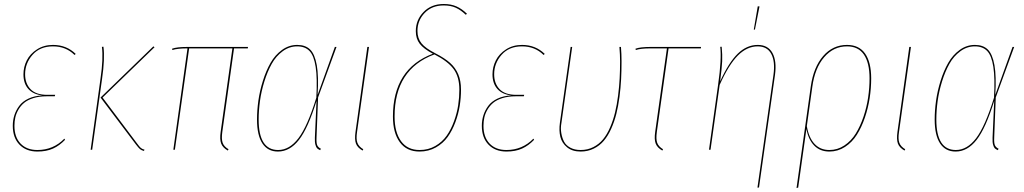

<svg xmlns="http://www.w3.org/2000/svg" viewBox="-20 -754 5155 967"><path d="M168.5 9.3Q111.8 9.3 78.1 -25.4Q44.4 -60.1 44.4 -120.6Q44.4 -147.9 52.2 -173.1Q60.1 -198.2 76.7 -220.7Q93.3 -243.2 123.3 -257.3Q153.3 -271.5 193.4 -273.4Q147.5 -278.3 122.8 -305.9Q98.1 -333.5 98.1 -379.4Q98.1 -416.5 114.7 -449.7Q131.3 -482.9 166.3 -505.4Q201.2 -527.8 247.1 -527.8Q314.9 -527.8 361.3 -482.4L355.5 -477.1Q312 -520.5 246.6 -520.5Q181.6 -520.5 144 -478Q106.4 -435.5 106.4 -379.9Q106.4 -333.5 133.8 -304.9Q161.1 -276.4 216.8 -276.4H257.8L255.9 -269H213.9Q176.8 -269 147.7 -259.8Q118.7 -250.5 101.3 -235.8Q84 -221.2 72.5 -201.2Q61 -181.2 56.9 -161.4Q52.7 -141.6 52.7 -120.1Q52.7 -63.5 83.5 -31Q114.3 1.5 168.5 1.5Q248.5 1.5 304.2 -55.7L307.6 -49.8Q279.8 -20.5 246.8 -5.6Q213.9 9.3 168.5 9.3Z M704.6 6.3Q691.9 2.9 684.8 -3.2Q677.7 -9.3 665 -25.9L486.3 -262.7L752.4 -520.5L758.3 -516.1L496.6 -262.7L670.9 -30.8Q682.6 -14.6 689.2 -9Q695.8 -3.4 708 0ZM436.5 0 486.3 -358.9Q501 -458.5 493.2 -518.1L501 -518.6Q508.8 -459 494.1 -357.4L444.3 0Z M1158.7 -510.3 1099.6 -89.4Q1094.7 -54.2 1101.3 -35.2Q1107.9 -16.1 1130.9 -2.4L1127.4 4.4Q1101.6 -10.3 1093.8 -31.2Q1085.9 -52.2 1091.3 -89.8L1150.4 -510.3H932.6L860.8 0H853L924.3 -510.3Q872.6 -510.3 848.1 -502L846.7 -508.8Q870.6 -517.6 923.3 -517.6H1229L1228 -510.3Z M1477.1 -527.8Q1518.1 -527.8 1541.7 -504.9Q1565.4 -481.9 1575.4 -426Q1585.4 -370.1 1579.6 -275.9L1666.5 -517.6H1674.8L1582 -263.2L1574.2 -62.5Q1572.8 -33.2 1577.9 -22.2Q1583 -11.2 1596.2 -4.9L1592.3 2.4Q1582 -2.4 1577.1 -7.1Q1572.3 -11.7 1568.6 -24.9Q1564.9 -38.1 1565.9 -60.5L1574.2 -246.1Q1531.2 -107.4 1485.4 -49.1Q1439.5 9.3 1379.9 9.3Q1328.6 9.3 1301.5 -31.7Q1274.4 -72.8 1274.4 -151.9Q1274.4 -197.3 1281.2 -246.6Q1288.1 -295.9 1304 -346.7Q1319.8 -397.5 1342.5 -437.3Q1365.2 -477.1 1400.1 -502.4Q1435.1 -527.8 1477.1 -527.8ZM1282.7 -151.9Q1282.7 1.5 1380.9 1.5Q1438 1.5 1483.4 -58.3Q1528.8 -118.2 1573.2 -262.2Q1578.6 -359.9 1569.8 -417Q1561 -474.1 1538.6 -497.3Q1516.1 -520.5 1476.6 -520.5Q1437 -520.5 1403.6 -495.8Q1370.1 -471.2 1348.4 -432.1Q1326.7 -393.1 1311.3 -343.3Q1295.9 -293.5 1289.3 -245.1Q1282.7 -196.8 1282.7 -151.9Z M1838.4 -517.6 1778.3 -89.4Q1772.9 -54.7 1779.8 -35.4Q1786.6 -16.1 1809.6 -2.4L1806.2 4.4Q1780.3 -10.3 1772.7 -31Q1765.1 -51.8 1770.5 -89.8L1830.1 -517.6Z M2214.8 -733.9Q2251.5 -733.9 2279.1 -721.7Q2306.6 -709.5 2332 -684.6L2325.7 -679.7Q2300.8 -703.6 2275.4 -715.1Q2250 -726.6 2214.8 -726.6Q2155.3 -726.6 2118.9 -688.7Q2082.5 -650.9 2082.5 -598.1Q2082.5 -561 2102.8 -535.9Q2123 -510.7 2172.9 -485.4Q2219.7 -461.4 2246.8 -437.3Q2273.9 -413.1 2287.8 -380.4Q2301.8 -347.7 2301.8 -302.2Q2301.8 -262.2 2295.4 -221.4Q2289.1 -180.7 2273.4 -138.4Q2257.8 -96.2 2234.6 -64Q2211.4 -31.7 2174.8 -11.2Q2138.2 9.3 2092.8 9.3Q2028.3 9.3 1993.7 -37.6Q1959 -84.5 1959 -167Q1959 -407.7 2160.2 -483.4Q2113.3 -508.3 2093.8 -533.7Q2074.2 -559.1 2074.2 -597.2Q2074.2 -653.8 2113.3 -693.8Q2152.3 -733.9 2214.8 -733.9ZM2168 -480Q1967.3 -405.8 1967.3 -167Q1967.3 -87.9 1999.8 -43.2Q2032.2 1.5 2093.3 1.5Q2137.2 1.5 2172.4 -18.8Q2207.5 -39.1 2229.7 -70.8Q2252 -102.5 2266.8 -143.8Q2281.7 -185.1 2287.6 -224.4Q2293.5 -263.7 2293.5 -302.2Q2293.5 -366.7 2264.6 -406Q2235.8 -445.3 2168 -480Z M2530.8 9.3Q2474.1 9.3 2440.4 -25.4Q2406.7 -60.1 2406.7 -120.6Q2406.7 -147.9 2414.6 -173.1Q2422.4 -198.2 2439 -220.7Q2455.6 -243.2 2485.6 -257.3Q2515.6 -271.5 2555.7 -273.4Q2509.8 -278.3 2485.1 -305.9Q2460.4 -333.5 2460.4 -379.4Q2460.4 -416.5 2477.1 -449.7Q2493.7 -482.9 2528.6 -505.4Q2563.5 -527.8 2609.4 -527.8Q2677.2 -527.8 2723.6 -482.4L2717.8 -477.1Q2674.3 -520.5 2608.9 -520.5Q2543.9 -520.5 2506.3 -478Q2468.8 -435.5 2468.8 -379.9Q2468.8 -333.5 2496.1 -304.9Q2523.4 -276.4 2579.1 -276.4H2620.1L2618.2 -269H2576.2Q2539.1 -269 2510 -259.8Q2481 -250.5 2463.6 -235.8Q2446.3 -221.2 2434.8 -201.2Q2423.3 -181.2 2419.2 -161.4Q2415 -141.6 2415 -120.1Q2415 -63.5 2445.8 -31Q2476.6 1.5 2530.8 1.5Q2610.8 1.5 2666.5 -55.7L2669.9 -49.8Q2642.1 -20.5 2609.1 -5.6Q2576.2 9.3 2530.8 9.3Z M3107.4 -517.6Q3110.4 -482.4 3110.4 -444.8Q3110.4 -397.5 3108.2 -354.7Q3106 -312 3099.9 -265.4Q3093.8 -218.8 3084 -179.9Q3074.2 -141.1 3058.1 -105.2Q3042 -69.3 3021 -44.7Q3000 -20 2970.2 -5.4Q2940.4 9.3 2904.3 9.3Q2862.3 9.3 2836.2 -12Q2810.1 -33.2 2802.2 -64.7Q2794.4 -96.2 2799.8 -134.8L2854 -517.6H2861.8L2807.6 -134.8Q2802.7 -108.4 2806.9 -84Q2811 -59.6 2821 -40.5Q2831.1 -21.5 2852.8 -10Q2874.5 1.5 2904.3 1.5Q2939.5 1.5 2968.3 -13.2Q2997.1 -27.8 3017.3 -52.5Q3037.6 -77.1 3053 -113Q3068.4 -148.9 3077.6 -187.3Q3086.9 -225.6 3092.8 -271.5Q3098.6 -317.4 3100.8 -358.6Q3103 -399.9 3103 -444.8Q3103 -476.6 3099.6 -517.6Z M3347.2 -510.3 3288.1 -89.4Q3283.2 -54.2 3289.8 -35.2Q3296.4 -16.1 3319.3 -2.4L3315.9 4.4Q3290 -10.3 3282.2 -31.2Q3274.4 -52.2 3279.8 -89.8L3338.9 -510.3H3256.3Q3206.5 -510.3 3182.1 -502L3180.7 -508.8Q3204.6 -517.6 3257.3 -517.6H3510.7L3509.8 -510.3Z M3796.4 -722.2 3805.2 -721.7 3782.2 -605H3776.4ZM3794.9 190.9 3875.5 -377Q3884.8 -443.8 3864.5 -482.2Q3844.2 -520.5 3795.9 -520.5Q3742.2 -520.5 3696 -474.1Q3649.9 -427.7 3604.5 -326.2L3558.6 0H3550.8L3596.7 -327.6Q3615.2 -458.5 3607.4 -518.1L3614.7 -518.6Q3618.7 -478 3617.2 -445.3Q3615.7 -412.6 3606.9 -344.2Q3650.9 -440.4 3696 -484.1Q3741.2 -527.8 3796.4 -527.8Q3848.1 -527.8 3870.4 -487.3Q3892.6 -446.8 3883.3 -377.4L3802.7 190.4Z M4246.1 -527.8Q4306.6 -527.8 4337.2 -484.1Q4367.7 -440.4 4367.7 -358.9Q4367.7 -310.1 4360.1 -260.3Q4352.5 -210.4 4335.9 -161.6Q4319.3 -112.8 4295.4 -75Q4271.5 -37.1 4235.6 -13.9Q4199.7 9.3 4157.2 9.3Q4110.4 9.3 4080.8 -20.8Q4051.3 -50.8 4041.5 -104.5L4000 190.9L3991.7 192.9L4063.5 -318.8Q4077.1 -415.5 4125.7 -471.7Q4174.3 -527.8 4246.1 -527.8ZM4157.2 1.5Q4198.2 1.5 4232.7 -21.5Q4267.1 -44.4 4290 -81.5Q4313 -118.7 4329.1 -166.7Q4345.2 -214.8 4352.3 -263.4Q4359.4 -312 4359.4 -358.9Q4359.4 -437.5 4331.1 -479Q4302.7 -520.5 4246.1 -520.5Q4177.7 -520.5 4130.9 -465.8Q4084 -411.1 4071.3 -317.4L4043.5 -118.7Q4053.7 -60.1 4082.5 -29.3Q4111.3 1.5 4157.2 1.5Z M4567.9 -517.6 4507.8 -89.4Q4502.4 -54.7 4509.3 -35.4Q4516.1 -16.1 4539.1 -2.4L4535.6 4.4Q4509.8 -10.3 4502.2 -31Q4494.6 -51.8 4500 -89.8L4559.6 -517.6Z M4890.1 -527.8Q4931.2 -527.8 4954.8 -504.9Q4978.5 -481.9 4988.5 -426Q4998.5 -370.1 4992.7 -275.9L5079.6 -517.6H5087.9L4995.1 -263.2L4987.3 -62.5Q4985.8 -33.2 4991 -22.2Q4996.1 -11.2 5009.3 -4.9L5005.4 2.4Q4995.1 -2.4 4990.2 -7.1Q4985.4 -11.7 4981.7 -24.9Q4978 -38.1 4979 -60.5L4987.3 -246.1Q4944.3 -107.4 4898.4 -49.1Q4852.5 9.3 4793 9.3Q4741.7 9.3 4714.6 -31.7Q4687.5 -72.8 4687.5 -151.9Q4687.5 -197.3 4694.3 -246.6Q4701.2 -295.9 4717 -346.7Q4732.9 -397.5 4755.6 -437.3Q4778.3 -477.1 4813.2 -502.4Q4848.1 -527.8 4890.1 -527.8ZM4695.8 -151.9Q4695.8 1.5 4793.9 1.5Q4851.1 1.5 4896.5 -58.3Q4941.9 -118.2 4986.3 -262.2Q4991.7 -359.9 4982.9 -417Q4974.1 -474.1 4951.7 -497.3Q4929.2 -520.5 4889.6 -520.5Q4850.1 -520.5 4816.7 -495.8Q4783.2 -471.2 4761.5 -432.1Q4739.7 -393.1 4724.4 -343.3Q4709 -293.5 4702.4 -245.1Q4695.8 -196.8 4695.8 -151.9Z"/></svg>

Font: Fira Sans Compressed Eight
Style: Italic
Weight: 100
Width: 3
Italic angle: -8°
Designer: Carrois Corporate & Edenspiekermann AG
Foundry: Carrois Corporate GbR & Edenspiekermann AG
Version: Version 4.203;PS 004.203;hotconv 1.0.88;makeotf.lib2.5.64775